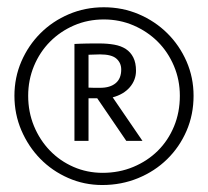

<svg xmlns="http://www.w3.org/2000/svg" viewBox="-20 -641 584 539"><path d="M271.5 -620.6Q323.7 -620.6 369.6 -601.1Q415.5 -581.5 449.7 -547.6Q483.9 -513.7 503.7 -468.5Q523.4 -423.3 523.4 -372.1Q523.4 -319.3 503.7 -273.7Q483.9 -228 449.2 -194.1Q414.6 -160.2 367.7 -140.9Q320.8 -121.6 267.1 -121.6Q216.3 -121.6 171.4 -141.4Q126.5 -161.1 93 -195.3Q59.6 -229.5 40 -275.1Q20.5 -320.8 20.5 -372.1Q20.5 -423.3 40 -468.5Q59.6 -513.7 93.5 -547.6Q127.4 -581.5 173.3 -601.1Q219.2 -620.6 271.5 -620.6ZM271.5 -586.4Q226.6 -586.4 187.7 -569.6Q148.9 -552.7 120.4 -523.9Q91.8 -495.1 75.4 -455.8Q59.1 -416.5 59.1 -372.1Q59.1 -326.7 75.4 -287.1Q91.8 -247.6 120.1 -218.3Q148.4 -189 186.5 -172.4Q224.6 -155.8 268.1 -155.8Q314.5 -155.8 354.2 -172.4Q394 -189 423.1 -217.8Q452.1 -246.6 468.5 -286.1Q484.9 -325.7 484.9 -372.1Q484.9 -416.5 468.3 -455.8Q451.7 -495.1 422.9 -523.9Q394 -552.7 355 -569.6Q315.9 -586.4 271.5 -586.4ZM189 -517.6Q196.3 -518.1 205.1 -518.3Q213.9 -518.6 223.4 -518.8Q232.9 -519 242.2 -519Q251.5 -519 259.3 -519Q281.7 -519 300.8 -515.6Q319.8 -512.2 333.3 -503.4Q346.7 -494.6 354.2 -479.7Q361.8 -464.8 361.8 -442.4Q361.8 -416.5 344.5 -396.2Q327.1 -376 296.4 -367.7L379.9 -245.6H334.5L252.9 -365.2H228.5V-245.6H189ZM260.7 -488.3Q252 -488.3 244.1 -487.8Q236.3 -487.3 228.5 -487.3V-395Q236.3 -394.5 244.1 -394.5Q252 -394.5 261.2 -394.5Q289.1 -394.5 304.7 -407.5Q320.3 -420.4 320.3 -445.8Q320.3 -464.4 306.9 -476.3Q293.5 -488.3 260.7 -488.3Z"/></svg>

Font: Petit Formal Script
Style: Regular
Weight: 400
Version: Version 1.001; ttfautohint (v0.8) -G 200 -r 50